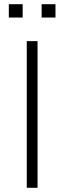

<svg xmlns="http://www.w3.org/2000/svg" viewBox="-20 -894 296 914"><path d="M158.7 -698.2V0H107.4V-698.2ZM244.1 -874V-810.5H178.2V-874ZM87.9 -874V-810.5H22V-874Z"/></svg>

Font: Sansation Light
Style: Light
Weight: 300
Designer: Bernd Montag
Version: Version 1.301